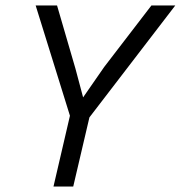

<svg xmlns="http://www.w3.org/2000/svg" viewBox="-20 -680 659 700"><path d="M175 0 235 -258 110 -660H188L255 -430L283 -325L360 -436L532 -660H619L306 -252L247 0Z"/></svg>

Font: Kantumruy Pro
Style: Italic
Weight: 400
Italic angle: -13°
Designer: Sovichet Tep
Foundry: Sovichet Tep
Version: Version 1.002